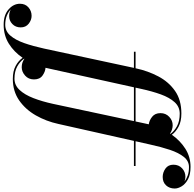

<svg xmlns="http://www.w3.org/2000/svg" viewBox="-216 -774 1060 1048"><g transform="rotate(90 314.0 -250.0)"><path d="M72.5 -460H162.5L163 -461.5Q177 -527 206.8 -583.8Q236.5 -640.5 286 -675.2Q335.5 -710 409.5 -710Q453 -710 481.8 -694.5Q510.5 -679 525.5 -658Q557.5 -703.5 602 -731.8Q646.5 -760 701 -760Q743 -760 769 -745.8Q795 -731.5 807 -711.5Q819 -691.5 819 -674Q819 -645 801.8 -626.5Q784.5 -608 756 -608Q731.5 -608 710.2 -623Q689 -638 689 -666.5Q689 -695.5 708.5 -713.8Q728 -732 755 -732Q768 -732 781 -727Q767.5 -737.5 748 -744.5Q728.5 -751.5 702 -751.5Q669 -751.5 646.5 -723.5Q624 -695.5 608 -647.8Q592 -600 579 -540L561 -460H696V-451H559L466.5 -38.5Q452 28 419.8 84.5Q387.5 141 337.8 175.5Q288 210 220.5 210Q178 210 149.5 194.5Q121 179 105.5 156.5Q74 203 28.8 231.5Q-16.5 260 -75 260Q-128.5 260 -159 233Q-189.5 206 -189.5 171Q-189.5 142 -169.8 124.8Q-150 107.5 -123.5 107.5Q-101 107.5 -80.8 123.2Q-60.5 139 -60.5 167Q-60.5 195 -78.8 212.5Q-97 230 -121 230Q-141.5 230.5 -159 221Q-145 234.5 -123.8 243Q-102.5 251.5 -75 251.5Q-40 251.5 -15.8 223.5Q8.5 195.5 25.2 147.8Q42 100 55 40L160.5 -451H72.5ZM275 -490 268.5 -460H453L464 -511.5Q466 -522 468.5 -532Q446.5 -535 427 -550.8Q407.5 -566.5 407.5 -596Q407.5 -625 428 -644Q448.5 -663 474.5 -662.5Q484.5 -662.5 496.5 -659Q508.5 -655.5 519 -648Q519.5 -649 520.5 -650.5Q506.5 -671 479 -686Q451.5 -701 410.5 -701Q373 -701 347.8 -673.2Q322.5 -645.5 305.2 -597.8Q288 -550 275 -490ZM157 161.5Q131.5 161.5 111.5 147Q111 148 110.5 148.5Q124.5 170 152 185.5Q179.5 201 219.5 201Q255 201 281 173.2Q307 145.5 325.5 97.8Q344 50 357 -10L451 -451H266.5L164.5 11.5Q162.5 21.5 160 31.5Q181.5 33 202.5 48Q223.5 63 223.5 94.5Q223.5 124.5 202.5 143Q181.5 161.5 157 161.5Z"/></g></svg>

Font: Bodoni* 24pt Medium
Style: Italic
Weight: 500
Italic angle: -13°
Version: Version 2.3